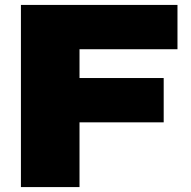

<svg xmlns="http://www.w3.org/2000/svg" viewBox="-20 -760 777 780"><path d="M65 0V-740H701V-560H303V-443H645V-263H303V0Z"/></svg>

Font: Encode Sans Expanded Expanded Black
Style: Regular
Weight: 900
Width: 7
Designer: Multiple Designers
Foundry: Impallari Type
Version: Version 3.000; ttfautohint (v1.8.3) -l 8 -r 50 -G 200 -x 14 